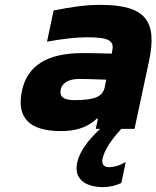

<svg xmlns="http://www.w3.org/2000/svg" viewBox="-20 -529 642 788"><path d="M392 -509C330 -509 278 -501 200 -486L173 -358C233 -369 291 -376 338 -376C431 -376 450 -361 440 -317L439 -309C382 -311 340 -311 318 -311C174 -311 92 -260 70 -156C47 -46 100 9 230 9C285 9 337 -3 377 -42H382L373 0H391C342 45 306 94 297 138C283 202 324 239 406 239C427 239 455 233 478 222L496 136C472 150 449 157 425 157C406 157 396 143 401 122C408 89 435 46 478 0H532L592 -280C626 -443 578 -509 392 -509ZM229 -161C235 -189 262 -205 305 -205C324 -205 364 -204 416 -202L410 -172C402 -135 375 -118 286 -118C243 -118 223 -131 229 -161Z"/></svg>

Font: LT Wave Text Black Italic
Style: Regular
Weight: 900
Designer: Daniel Lyons
Version: Version 2.5 (Glyphs App)